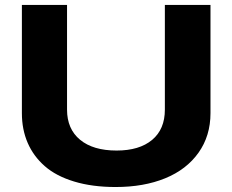

<svg xmlns="http://www.w3.org/2000/svg" viewBox="-20 -749 943 779"><path d="M449.2 9.8Q354 9.8 280.8 -12.5Q207.5 -34.7 161.6 -75Q115.7 -115.2 92.3 -169.4Q68.8 -223.6 68.8 -290V-729H252V-304.2Q252 -225.6 304.9 -181.9Q357.9 -138.2 453.1 -138.2Q545.4 -138.2 597.2 -181.4Q648.9 -224.6 648.9 -304.2V-729H834V-290Q834 -197.8 785.4 -129.4Q736.8 -61 650.1 -25.6Q563.5 9.8 449.2 9.8Z"/></svg>

Font: Hubot Sans Expanded
Style: Bold
Weight: 700
Width: 7
Designer: Deni Anggara
Foundry: GitHub
Version: Version 1.001;gftools[0.9.31]